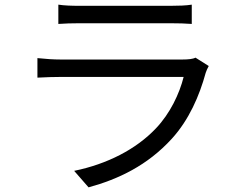

<svg xmlns="http://www.w3.org/2000/svg" viewBox="-20 -765 1040 826"><path d="M231 -745V-662C258 -664 290 -665 321 -665H713C747 -665 781 -664 805 -662V-745C781 -741 746 -740 714 -740H321C289 -740 257 -741 231 -745ZM878 -481 821 -517C810 -511 789 -509 766 -509H239C212 -509 178 -511 141 -515V-431C177 -433 215 -434 239 -434H770C752 -362 712 -277 651 -213C566 -123 441 -59 299 -30L361 41C489 6 614 -53 719 -168C793 -249 838 -353 865 -452C867 -459 873 -472 878 -481Z"/></svg>

Font: Microsoft YaHei
Style: Regular
Weight: 400
Designer: Ryoko NISHIZUKA 西塚涼子 (kana, bopomofo & ideographs); Paul D. Hunt (Latin, Greek & Cyrillic); Sandoll Communications 산돌커뮤니
Foundry: Adobe
Version: Version 2.001;hotconv 1.0.111;makeotfexe 2.5.65597